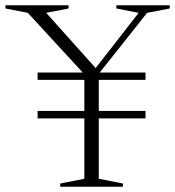

<svg xmlns="http://www.w3.org/2000/svg" viewBox="-50 -705 660 725"><path d="M499.5 -286V-258H92V-286ZM499.5 -431V-403.5H92V-431ZM323 -426.5V-30L414 -12V0H177.5V-12L268.5 -30V-424.5L55 -656.5L-29.5 -673V-685H209V-673L124.5 -656.5L322 -436L303.5 -438L473.5 -656.5L389.5 -673V-685H591V-673L505.5 -656.5Z"/></svg>

Font: Newsreader 36pt Light
Style: Regular
Weight: 300
Designer: Hugues Gentile
Foundry: Production Type
Version: Version 1.003